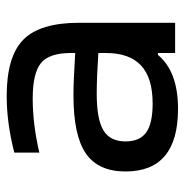

<svg xmlns="http://www.w3.org/2000/svg" viewBox="-9 -540 558 580"><g transform="rotate(-90 270.0 -250.0)"><path d="M270 -508.8Q389.2 -508.8 440.2 -458.5Q491.2 -408.2 491.2 -290V0H399.9V-51.8H394Q343.8 8.8 231 8.8Q42 8.8 42 -149.9Q42 -231.9 96.2 -269.5Q150.4 -307.1 272 -307.1Q315.9 -307.1 399.9 -301.8V-314.9Q399.9 -380.4 369.4 -405.3Q338.9 -430.2 262.2 -430.2Q184.6 -430.2 99.1 -410.2V-485.8Q188.5 -508.8 270 -508.8ZM132.8 -149.9Q132.8 -106.9 159.9 -87.4Q187 -67.9 247.1 -67.9Q324.7 -67.9 362.3 -103Q399.9 -138.2 399.9 -209V-231.9Q325.2 -236.8 276.9 -236.8Q199.7 -236.8 166.3 -216.6Q132.8 -196.3 132.8 -149.9Z"/></g></svg>

Font: LT Wave Text
Style: Regular
Weight: 400
Designer: Daniel Lyons
Version: Version 2.5 (Glyphs App)